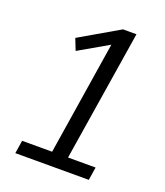

<svg xmlns="http://www.w3.org/2000/svg" viewBox="-131 -795 760 884"><g transform="rotate(20 249.0 -352.5)"><path d="M48 0 58 -64H205L296 -641L327 -640L148 -537L126 -593L319 -705H385L283 -64H418L408 0Z"/></g></svg>

Font: Nunito Sans 10pt Condensed
Style: Italic
Weight: 400
Width: 3
Italic angle: -9°
Designer: Vernon Adams
Foundry: Vernon Adams
Version: Version 3.101;gftools[0.9.27]